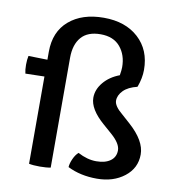

<svg xmlns="http://www.w3.org/2000/svg" viewBox="-80 -771 784 856"><g transform="rotate(10 311.5 -343.0)"><path d="M106 0V-395L20 -393Q16 -409 16 -432.5Q16 -456 20 -473L106 -471V-507Q106 -598 165 -648.5Q224 -699 322 -699Q420 -699 479 -645Q538 -591 538 -501Q538 -464 523 -423H521L523 -422Q481 -412 460 -390.5Q439 -369 439 -344.5Q439 -320 478 -288L515 -255Q589 -189 589 -127Q589 -65 539 -26Q489 13 414.5 13Q340 13 282 -16Q283 -33 292.5 -54Q302 -75 315 -86Q358 -63 398.5 -63Q439 -63 462.5 -80Q486 -97 486 -127.5Q486 -158 444 -195L404 -230Q337 -288 337 -340Q337 -377 364 -409.5Q391 -442 436 -459Q440 -483 440 -496Q440 -551 409.5 -587.5Q379 -624 320.5 -624Q262 -624 233 -590.5Q204 -557 204 -497V0Q185 4 155 4Q125 4 106 0Z"/></g></svg>

Font: Signika Negative
Style: Regular
Weight: 400
Designer: Anna Giedrys
Foundry: Anna Giedrys
Version: Version 1.001